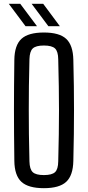

<svg xmlns="http://www.w3.org/2000/svg" viewBox="-20 -977 460 1004"><path d="M209.5 7Q128 7 92 -26.2Q56 -59.5 55 -135.5Q54 -211.5 53.5 -276.2Q53 -341 53 -402.2Q53 -463.5 53.5 -527.2Q54 -591 55 -664Q56 -740.5 92 -773.8Q128 -807 209.5 -807Q290.5 -807 326.2 -773.8Q362 -740.5 363.5 -664Q365.5 -591 366.2 -527.2Q367 -463.5 367 -402.2Q367 -341 366.2 -276.2Q365.5 -211.5 363.5 -135.5Q362 -59.5 326.2 -26.2Q290.5 7 209.5 7ZM209.5 -61.5Q251.5 -61.5 267.8 -76.8Q284 -92 284.5 -133Q286.5 -210 287.5 -274.5Q288.5 -339 288.5 -399.5Q288.5 -460 287.5 -524.8Q286.5 -589.5 284.5 -667Q284 -708 267.8 -723.5Q251.5 -739 209.5 -739Q167.5 -739 151.2 -723.5Q135 -708 134 -667Q132 -591.5 131.2 -527.5Q130.5 -463.5 130.5 -403Q130.5 -342.5 131.2 -277.2Q132 -212 134 -133Q135 -92 151.2 -76.8Q167.5 -61.5 209.5 -61.5ZM233 -840 145.5 -957H206L293 -840ZM113.5 -840 26 -957H86L173.5 -840Z"/></svg>

Font: Big Shoulders Text Thin
Style: Regular
Weight: 400
Version: Version 2.002